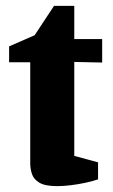

<svg xmlns="http://www.w3.org/2000/svg" viewBox="-20 -625 386 654"><path d="M175 9Q134 9 114.5 -2.5Q95 -14 89 -32Q83 -50 83 -68V-413H11V-467L98 -505L164 -605H233V-492H328V-412L233 -414V-94L314 -72V-14Q293 -7 269 -2Q245 3 220.5 6Q196 9 175 9Z"/></svg>

Font: Manuale ExtraBold
Style: Regular
Weight: 800
Version: Version 1.002